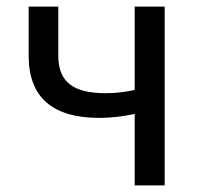

<svg xmlns="http://www.w3.org/2000/svg" viewBox="-20 -563 612 583"><path d="M389 -217Q332 -205 282 -205Q67 -205 67 -394V-543H157V-394Q157 -334 192 -307Q226 -280 301 -280Q345 -280 389 -290V-543H480V0H389Z"/></svg>

Font: KaiGen Gothic CN Regular
Style: Regular
Weight: 400
Designer: Ryoko NISHIZUKA  (kana & ideographs); Paul D. Hunt (Latin, Greek & Cyrillic); Wenlong ZHANG  (bopomofo); Sandoll Communi
Foundry: Adobe Systems Incorporated
Version: Version 1.002.20150501